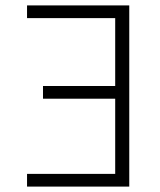

<svg xmlns="http://www.w3.org/2000/svg" viewBox="-20 -690 590 710"><path d="M80 0V-47H406V-325H139V-372H406V-623H80V-670H458V0Z"/></svg>

Font: Lode Dark Term
Style: Regular
Weight: 400
Monospace: yes
Designer: Belleve Invis
Foundry: Belleve Invis
Version: Version 29.2.0